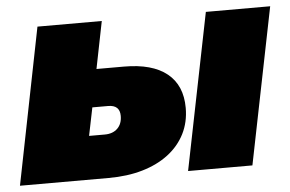

<svg xmlns="http://www.w3.org/2000/svg" viewBox="-45 -608 1010 669"><g transform="rotate(-5 460.5 -273.5)"><path d="M697 -547H922L812 0H587ZM396 -382Q495 -382 546.5 -340.5Q598 -299 598 -220Q598 -170 577.5 -129.5Q557 -89 519 -60Q481 -31 428 -15.5Q375 0 309 0H-1L108 -547H333L300 -382ZM309 -152Q337 -152 353.5 -168Q370 -184 370 -212Q370 -250 329 -250H274L254 -152Z"/></g></svg>

Font: Argentum Sans Black
Style: Italic
Weight: 900
Italic angle: -11°
Designer: Julieta Ulanovsky (font), Cristiano Sobral (main changes and remaster)
Foundry: Julieta Ulanovsky (font), Cristiano Sobral (main changes and remaster)
Version: Version 2.007;June 15, 2022;FontCreator 14.0.0.2814 64-bit; 